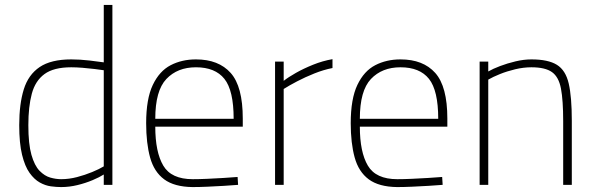

<svg xmlns="http://www.w3.org/2000/svg" viewBox="-20 -750 2414 779"><path d="M228 9Q209 9 186.5 6Q164 3 141.5 -9.5Q119 -22 100 -48.5Q81 -75 69.5 -122Q58 -169 58 -242Q58 -328 76.5 -387.5Q95 -447 141 -478Q187 -509 269 -509Q304 -509 343 -504.5Q382 -500 401 -497V-730H436V0H401V-42Q384 -31 355.5 -19Q327 -7 294 1Q261 9 228 9ZM228 -23Q260 -23 292.5 -31.5Q325 -40 354 -52Q383 -64 401 -75V-465Q388 -467 364 -470Q340 -473 314.5 -475Q289 -477 269 -477Q198 -477 160.5 -449.5Q123 -422 109 -369.5Q95 -317 95 -242Q95 -166 107.5 -122Q120 -78 140.5 -57Q161 -36 184 -29.5Q207 -23 228 -23Z M761 9Q687 8 646 -22.5Q605 -53 589 -111Q573 -169 573 -250Q573 -349 600 -405.5Q627 -462 672.5 -485.5Q718 -509 775 -509Q867 -509 916 -454Q965 -399 965 -269V-236H610Q610 -133 642.5 -78Q675 -23 762 -23Q788 -23 821 -24.5Q854 -26 887 -28Q920 -30 944 -32L946 0Q922 2 889 4Q856 6 822 7.5Q788 9 761 9ZM610 -268H928Q928 -383 890.5 -430Q853 -477 775 -477Q700 -477 655 -429.5Q610 -382 610 -268Z M1096 0V-500H1131V-422Q1150 -437 1181 -454.5Q1212 -472 1250.5 -487.5Q1289 -503 1329 -510V-474Q1293 -467 1255.5 -452Q1218 -437 1185.5 -420Q1153 -403 1131 -389V0Z M1591 9Q1517 8 1476 -22.5Q1435 -53 1419 -111Q1403 -169 1403 -250Q1403 -349 1430 -405.5Q1457 -462 1502.5 -485.5Q1548 -509 1605 -509Q1697 -509 1746 -454Q1795 -399 1795 -269V-236H1440Q1440 -133 1472.5 -78Q1505 -23 1592 -23Q1618 -23 1651 -24.5Q1684 -26 1717 -28Q1750 -30 1774 -32L1776 0Q1752 2 1719 4Q1686 6 1652 7.5Q1618 9 1591 9ZM1440 -268H1758Q1758 -383 1720.5 -430Q1683 -477 1605 -477Q1530 -477 1485 -429.5Q1440 -382 1440 -268Z M1926 0V-500H1961V-460Q1980 -471 2009 -482Q2038 -493 2071.5 -501Q2105 -509 2136 -509Q2204 -509 2239.5 -487Q2275 -465 2287.5 -411Q2300 -357 2300 -260V0H2265V-258Q2265 -343 2256 -390.5Q2247 -438 2219.5 -457.5Q2192 -477 2136 -477Q2104 -477 2070.5 -469Q2037 -461 2008.5 -449.5Q1980 -438 1961 -427V0Z"/></svg>

Font: TitilliumWeb ExtraLight
Style: Regular
Weight: 400
Designer: Mohamed Gaber, Accademia di Belle Arti di Urbino and others
Foundry: Kief Type Foundry, Accademia di Belle Arti di Urbino and others
Version: Version 3.000; ttfautohint (v1.8.2)